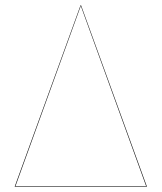

<svg xmlns="http://www.w3.org/2000/svg" viewBox="-20 -700 606 720"><path d="M531 0H35L282 -680H284ZM38 -2H528L283 -678Z"/></svg>

Font: FiraGO Two
Style: Regular
Weight: 100
Designer: bBox Type
Foundry: bBox Type GmbH
Version: Version 1.001